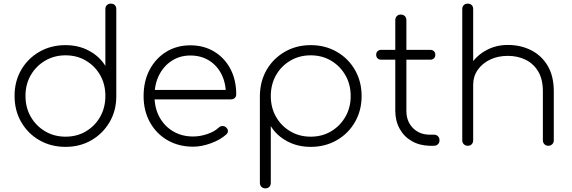

<svg xmlns="http://www.w3.org/2000/svg" viewBox="-20 -801 3143 1055"><path d="M340 6Q260 6 196.5 -30.5Q133 -67 96.5 -130.5Q60 -194 60 -274Q60 -354 96.5 -417Q133 -480 196.5 -516.5Q260 -553 340 -553Q412 -553 469.5 -522Q527 -491 559 -439V-751Q559 -765 567.5 -773Q576 -781 589 -781Q603 -781 611 -773Q619 -765 619 -751V-268Q618 -190 581 -128Q544 -66 481.5 -30Q419 6 340 6ZM340 -50Q403 -50 452.5 -79.5Q502 -109 530.5 -159.5Q559 -210 559 -274Q559 -338 530.5 -388Q502 -438 452.5 -467.5Q403 -497 340 -497Q278 -497 228 -467.5Q178 -438 149 -388Q120 -338 120 -274Q120 -210 149 -159.5Q178 -109 228 -79.5Q278 -50 340 -50Z M1041 5Q962 5 900.5 -30.5Q839 -66 804 -129Q769 -192 769 -273Q769 -355 802 -417.5Q835 -480 893 -516Q951 -552 1026 -552Q1100 -552 1157 -517.5Q1214 -483 1246 -422.5Q1278 -362 1278 -283Q1278 -270 1270 -262.5Q1262 -255 1249 -255H809V-307H1265L1221 -274Q1223 -339 1199 -389Q1175 -439 1130.5 -467.5Q1086 -496 1026 -496Q969 -496 924.5 -467.5Q880 -439 854.5 -389Q829 -339 829 -273Q829 -208 856 -158Q883 -108 931 -79.5Q979 -51 1041 -51Q1080 -51 1119.5 -64.5Q1159 -78 1182 -100Q1190 -108 1201.5 -108.5Q1213 -109 1221 -102Q1232 -93 1232.5 -82Q1233 -71 1223 -62Q1191 -33 1139.5 -14Q1088 5 1041 5Z M1438 234Q1425 234 1416.5 225.5Q1408 217 1408 204V-279Q1410 -358 1446.5 -419.5Q1483 -481 1546 -517Q1609 -553 1687 -553Q1767 -553 1830.5 -516.5Q1894 -480 1930.5 -416.5Q1967 -353 1967 -273Q1967 -194 1930.5 -130.5Q1894 -67 1830.5 -30.5Q1767 6 1687 6Q1615 6 1557.5 -25Q1500 -56 1468 -108V204Q1468 217 1460 225.5Q1452 234 1438 234ZM1687 -50Q1750 -50 1799.5 -79.5Q1849 -109 1878 -159.5Q1907 -210 1907 -273Q1907 -337 1878 -387.5Q1849 -438 1799.5 -467.5Q1750 -497 1687 -497Q1625 -497 1575 -467.5Q1525 -438 1496.5 -387.5Q1468 -337 1468 -273Q1468 -210 1496.5 -159.5Q1525 -109 1575 -79.5Q1625 -50 1687 -50Z M2341 0Q2286 -1 2243 -25.5Q2200 -50 2176 -93.5Q2152 -137 2152 -192V-690Q2152 -704 2160.5 -712.5Q2169 -721 2182 -721Q2196 -721 2204.5 -712.5Q2213 -704 2213 -690V-192Q2213 -134 2249 -97.5Q2285 -61 2342 -61H2364Q2378 -61 2386.5 -52.5Q2395 -44 2395 -30Q2395 -17 2386.5 -8.5Q2378 0 2364 0ZM2074 -473Q2062 -473 2054.5 -480.5Q2047 -488 2047 -500Q2047 -512 2054.5 -519.5Q2062 -527 2074 -527H2345Q2357 -527 2364.5 -519.5Q2372 -512 2372 -500Q2372 -488 2364.5 -480.5Q2357 -473 2345 -473Z M2993 0Q2980 0 2971.5 -8.5Q2963 -17 2963 -30V-299Q2963 -365 2937.5 -408Q2912 -451 2868.5 -472.5Q2825 -494 2770 -494Q2716 -494 2673 -473.5Q2630 -453 2605 -417Q2580 -381 2580 -336H2530Q2534 -398 2567 -447.5Q2600 -497 2653 -525.5Q2706 -554 2770 -554Q2842 -554 2899.5 -524.5Q2957 -495 2990 -438.5Q3023 -382 3023 -299V-30Q3023 -17 3014.5 -8.5Q3006 0 2993 0ZM2550 0Q2537 0 2528.5 -8.5Q2520 -17 2520 -30V-517Q2520 -531 2528.5 -539Q2537 -547 2550 -547Q2564 -547 2572 -539Q2580 -531 2580 -517V-30Q2580 -17 2572 -8.5Q2564 0 2550 0ZM2550 -240Q2537 -240 2528.5 -248.5Q2520 -257 2520 -270V-751Q2520 -765 2528.5 -773Q2537 -781 2550 -781Q2564 -781 2572 -773Q2580 -765 2580 -751V-270Q2580 -257 2572 -248.5Q2564 -240 2550 -240Z"/></svg>

Font: ComfortaaLight
Style: Regular
Weight: 300
Designer: Johan Aakerlund
Foundry: Johan Aakerlund
Version: Version 3.104; ttfautohint (v1.8.1.43-b0c9)